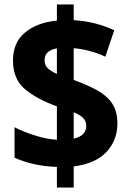

<svg xmlns="http://www.w3.org/2000/svg" viewBox="-20 -779 580 857"><path d="M234 -34Q178 -36 131.5 -46.5Q85 -57 45 -75V-211Q86 -190 137 -174Q188 -158 234 -155V-304Q137 -340 87.5 -384.5Q38 -429 38 -509Q38 -590 92.5 -634.5Q147 -679 234 -687V-759H309V-689Q359 -686 404 -674.5Q449 -663 490 -644L450 -526Q416 -542 379.5 -551.5Q343 -561 309 -564V-422Q368 -401 412 -377Q456 -353 480 -318Q504 -283 504 -228Q504 -153 455.5 -101Q407 -49 309 -36V58H234ZM234 -563Q179 -554 179 -510Q179 -489 192 -475.5Q205 -462 234 -449ZM309 -160Q365 -173 365 -217Q365 -238 351.5 -252Q338 -266 309 -278Z"/></svg>

Font: Noto Sans Ethiopic SemiCondensed ExtraBold
Style: Regular
Weight: 800
Width: 4
Designer: Monotype Design Team
Foundry: Monotype Imaging Inc.
Version: Version 2.102; ttfautohint (v1.8.4.7-5d5b)